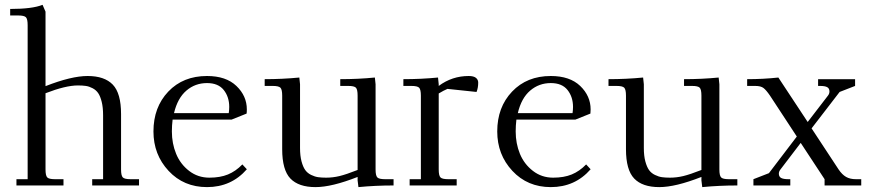

<svg xmlns="http://www.w3.org/2000/svg" viewBox="-20 -766 3596 793"><path d="M22 -702.1V-729Q113.8 -729 155.8 -746.1L168 -717.8V-410.2Q274.9 -452.1 341.8 -452.1Q411.6 -452.1 445.8 -416.5Q480 -380.9 480 -294.9V-65.9Q480 -41 487.1 -33.4Q494.1 -25.9 519 -25.9H554.2V0H360.8V-25.9H405.8V-290Q405.8 -322.3 400.1 -345.2Q394.5 -368.2 385.7 -381.1Q377 -394 362.5 -401.6Q348.1 -409.2 334.5 -411.1Q320.8 -413.1 301.8 -413.1Q251 -413.1 168 -380.9V-65.9Q168 -41 175 -33.4Q182.1 -25.9 207 -25.9H242.2V0H47.9V-25.9H94.2V-662.1Q94.2 -687 87.2 -694.6Q80.1 -702.1 55.2 -702.1Z M613.8 -223.1Q613.8 -323.2 675 -387.7Q736.3 -452.1 835 -452.1Q913.6 -452.1 956.5 -410.9Q999.5 -369.6 999.5 -314Q999.5 -302.7 998.5 -296.9L936.5 -272H692.9Q689.9 -247.6 689.9 -223.1Q689.9 -173.3 707.5 -130.6Q725.1 -87.9 761.2 -60.1Q797.4 -32.2 844.7 -32.2Q889.2 -32.2 921.4 -45.4Q953.6 -58.6 981 -86.9L999.5 -66.9Q935.1 6.8 835 6.8Q738.8 6.8 676.3 -60.3Q613.8 -127.4 613.8 -223.1ZM698.7 -298.8H924.8Q926.8 -312.5 926.8 -324.2Q926.8 -365.7 904.1 -394.3Q881.3 -422.9 835 -422.9Q786.1 -422.9 749.8 -391.8Q713.4 -360.8 698.7 -298.8Z M1073.2 -411.1V-439Q1146 -439 1216.3 -445.8L1219.2 -418V-154.8Q1219.2 -122.6 1225.3 -99.6Q1231.4 -76.7 1240.7 -63.7Q1250 -50.8 1265.1 -43.5Q1280.3 -36.1 1294.2 -34.2Q1308.1 -32.2 1327.1 -32.2Q1354.5 -32.2 1382.1 -38.8Q1409.7 -45.4 1457 -64V-371.1Q1457 -396.5 1450 -403.8Q1442.9 -411.1 1418.5 -411.1H1385.3V-439Q1458.5 -439 1528.3 -445.8L1531.2 -418V-65.9Q1531.2 -41 1538.3 -33.4Q1545.4 -25.9 1570.3 -25.9H1605.5V0Q1530.8 0 1460.4 6.8L1457 -21V-35.2Q1350.1 6.8 1283.2 6.8Q1213.4 6.8 1179.4 -28.6Q1145.5 -64 1145.5 -149.9V-371.1Q1145.5 -396 1138.4 -403.6Q1131.3 -411.1 1106.4 -411.1Z M1646 -411.1V-439Q1718.8 -439 1789.1 -445.8L1792 -418V-411.1Q1847.2 -452.1 1916 -452.1Q1936 -452.1 1945.6 -444.6Q1955.1 -437 1955.1 -424.8Q1955.1 -403.3 1948.2 -386.2L1828.1 -398.9Q1813 -392.6 1792 -379.9V-65.9Q1792 -41 1799.1 -33.4Q1806.2 -25.9 1831.1 -25.9H1866.2V0H1671.9V-25.9H1718.3V-371.1Q1718.3 -396 1711.2 -403.6Q1704.1 -411.1 1679.2 -411.1Z M2033.7 -223.1Q2033.7 -323.2 2095 -387.7Q2156.2 -452.1 2254.9 -452.1Q2333.5 -452.1 2376.5 -410.9Q2419.4 -369.6 2419.4 -314Q2419.4 -302.7 2418.5 -296.9L2356.4 -272H2112.8Q2109.9 -247.6 2109.9 -223.1Q2109.9 -173.3 2127.4 -130.6Q2145 -87.9 2181.2 -60.1Q2217.3 -32.2 2264.6 -32.2Q2309.1 -32.2 2341.3 -45.4Q2373.5 -58.6 2400.9 -86.9L2419.4 -66.9Q2355 6.8 2254.9 6.8Q2158.7 6.8 2096.2 -60.3Q2033.7 -127.4 2033.7 -223.1ZM2118.7 -298.8H2344.7Q2346.7 -312.5 2346.7 -324.2Q2346.7 -365.7 2324 -394.3Q2301.3 -422.9 2254.9 -422.9Q2206.1 -422.9 2169.7 -391.8Q2133.3 -360.8 2118.7 -298.8Z M2493.2 -411.1V-439Q2565.9 -439 2636.2 -445.8L2639.2 -418V-154.8Q2639.2 -122.6 2645.3 -99.6Q2651.4 -76.7 2660.6 -63.7Q2669.9 -50.8 2685.1 -43.5Q2700.2 -36.1 2714.1 -34.2Q2728 -32.2 2747.1 -32.2Q2774.4 -32.2 2802 -38.8Q2829.6 -45.4 2877 -64V-371.1Q2877 -396.5 2869.9 -403.8Q2862.8 -411.1 2838.4 -411.1H2805.2V-439Q2878.4 -439 2948.2 -445.8L2951.2 -418V-65.9Q2951.2 -41 2958.3 -33.4Q2965.3 -25.9 2990.2 -25.9H3025.4V0Q2950.7 0 2880.4 6.8L2877 -21V-35.2Q2770 6.8 2703.1 6.8Q2633.3 6.8 2599.4 -28.6Q2565.4 -64 2565.4 -149.9V-371.1Q2565.4 -396 2558.3 -403.6Q2551.3 -411.1 2526.4 -411.1Z M3065.9 -411.1V-439Q3131.8 -439 3194.8 -445.8L3315.9 -262.2L3398.9 -370.1Q3405.8 -378.4 3405.8 -388.2Q3405.8 -400.9 3396.5 -406Q3387.2 -411.1 3367.2 -411.1H3358.9V-439H3511.7V-411.1L3447.8 -386.2L3332 -235.8L3443.8 -65.9Q3458 -44.9 3474.4 -35.4Q3490.7 -25.9 3515.1 -25.9H3537.1V0H3385.7V-25.9L3287.1 -175.8L3204.1 -66.9Q3196.8 -58.1 3196.8 -48.8Q3196.8 -36.1 3206.3 -31Q3215.8 -25.9 3235.8 -25.9H3244.1V0H3091.8V-25.9L3155.8 -50.8L3271 -202.1L3160.2 -371.1Q3144.5 -394 3133.3 -402.6Q3122.1 -411.1 3099.1 -411.1Z"/></svg>

Font: Dihjauti S
Style: Regular
Weight: 400
Designer: T. Christopher White
Version: Version 3.0.0